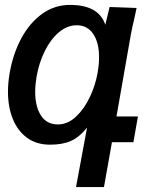

<svg xmlns="http://www.w3.org/2000/svg" viewBox="-20 -580 640 783"><path d="M184 10Q129 10 90.5 -18Q52 -46 32.2 -95Q12.5 -144 12.5 -206.5Q12.5 -242 19.5 -283Q33.5 -362 67.5 -424.8Q101.5 -487.5 152.2 -523.8Q203 -560 265.5 -560Q382.5 -560 409.5 -479L427 -551.5L537 -547.5L528 -505.5Q519 -469 513 -435.5L455 -105H542.5L524 0H436.5L404 183H290L335 -59.5Q303 -20 268.8 -5Q234.5 10 184 10ZM378 -283Q384 -317 384 -346Q384 -406.5 360 -441.8Q336 -477 293 -477Q254.5 -477 220.8 -448.8Q187 -420.5 163 -372.5Q139 -324.5 129 -267Q123.5 -233 123.5 -205.5Q123.5 -145.5 147 -109Q170.5 -72.5 216 -72.5Q256.5 -72.5 290.5 -104.8Q324.5 -137 347 -185.5Q369.5 -234 378 -283Z"/></svg>

Font: JuliaMono SemiBoldItalic
Style: Regular
Weight: 600
Italic angle: -9°
Monospace: yes
Designer: cormullion
Foundry: corm
Version: Version 0.049; ttfautohint (v1.8.4)